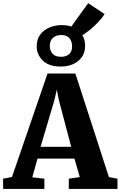

<svg xmlns="http://www.w3.org/2000/svg" viewBox="-36 -1222 780 1242"><path d="M41.5 -77 271.5 -746.5H451.5L668.5 -76.5L724 -66V0H409V-66L480 -76.5L445.5 -196H206.5L173 -75L251 -66V0H-15.5L-16.5 -66ZM424.5 -272.5 345.5 -571.5 331.5 -642 315 -571 226.5 -272.5ZM356 -791.5Q280.5 -791.5 240.5 -830.5Q200.5 -869.5 201.5 -926Q203 -989 250 -1024.2Q297 -1059.5 364 -1059.5Q434 -1059.5 474.8 -1020.8Q515.5 -982 514.5 -925Q514 -863 469.5 -827.2Q425 -791.5 356 -791.5ZM358.5 -854.5Q391.5 -854.5 411 -871.5Q430.5 -888.5 430.5 -922Q430.5 -953 413.8 -974.2Q397 -995.5 359.5 -995.5Q326 -995.5 306 -976.8Q286 -958 286 -926Q286 -896 303.5 -875.2Q321 -854.5 358.5 -854.5ZM477.5 -983H477L407 -1025L534.5 -1201.5L640.5 -1131Q627 -1108.5 600.2 -1080Q573.5 -1051.5 541 -1025.2Q508.5 -999 477.5 -983Z"/></svg>

Font: Merriweather Black
Style: Regular
Weight: 900
Designer: Eben Sorkin
Foundry: Eben Sorkin
Version: Version 2.200;gftools[0.9.31]